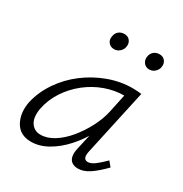

<svg xmlns="http://www.w3.org/2000/svg" viewBox="-146 -714 794 833"><g transform="rotate(30 251.5 -298.0)"><path d="M123 6Q67 6 43 -36.5Q19 -79 30 -138Q43 -195 77.5 -246Q112 -297 162 -335Q212 -373 271 -394.5Q330 -416 390 -416Q404 -416 415 -415Q426 -414 434 -413L362 -83Q353 -41 380 -41Q396 -41 415.5 -56Q435 -71 458 -94L478 -70Q443 -34 414 -14.5Q385 5 357 5Q339 5 327 -3Q315 -11 311 -27.5Q307 -44 313 -70L352 -243L386 -277Q373 -222 346 -171.5Q319 -121 283 -81Q247 -41 205.5 -17.5Q164 6 123 6ZM143 -41Q176 -41 209.5 -62Q243 -83 272 -118Q301 -153 323 -195Q345 -237 354 -278L378 -391L406 -368Q400 -369 391 -369.5Q382 -370 374 -370Q326 -370 279 -353Q232 -336 192 -304.5Q152 -273 124 -230.5Q96 -188 86 -138Q78 -91 95 -66Q112 -41 143 -41ZM234 -522Q216 -522 205.5 -535Q195 -548 199 -566Q201 -582 212.5 -592Q224 -602 241 -602Q259 -602 269 -589.5Q279 -577 276 -559Q274 -544 262 -533Q250 -522 234 -522ZM410 -522Q392 -522 382 -535.5Q372 -549 375 -566Q377 -582 388.5 -592Q400 -602 417 -602Q435 -602 445 -589.5Q455 -577 452 -559Q450 -544 438 -533Q426 -522 410 -522Z"/></g></svg>

Font: Ysabeau Office Light
Style: Italic
Weight: 300
Italic angle: -12°
Designer: Christian Thalmann (Catharsis Fonts)
Version: Version 2.001;gftools[0.9.30]; featfreeze: tnum,lnum,ss02